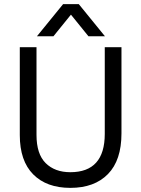

<svg xmlns="http://www.w3.org/2000/svg" viewBox="-20 -903 685 931"><path d="M569 -256Q569 -126 503.5 -59Q438 8 321 8Q206 8 141 -57.5Q76 -123 76 -248V-674H157V-249Q157 -156 201.5 -112Q246 -68 321 -68Q488 -68 488 -254V-674H569ZM239 -727H159L286 -883H362L489 -727H409L324 -832Z"/></svg>

Font: Hind Vadodara
Style: Regular
Weight: 400
Designer: Hitesh Malaviya
Foundry: Indian Type Foundry
Version: Version 1.001;PS 1.0;hotconv 1.0.86;makeotf.lib2.5.63406; tt